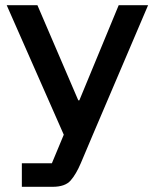

<svg xmlns="http://www.w3.org/2000/svg" viewBox="-20 -520 596 740"><path d="M64.2 200V109.2H180L225.8 -0.8L5.8 -500H124.2L281.7 -133.3H285.8L437.5 -500H550.8L337.5 0L291.7 108.3Q273.3 151.7 252.1 175.8Q230.8 200 182.5 200Z"/></svg>

Font: Funnel Display Light Medium
Style: Regular
Weight: 500
Version: Version 1.000